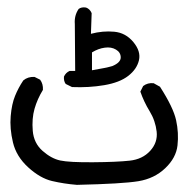

<svg xmlns="http://www.w3.org/2000/svg" viewBox="-20 -228 540 535"><path d="M194.3 287.1Q158.2 284.2 125 276.4Q91.8 268.6 58.6 238.3Q25.4 208 16.1 168.9Q6.8 129.9 9.8 95.7Q12.7 61.5 22 39.1Q31.2 16.6 44.9 -3.9Q57.6 -14.6 76.2 -13.7L91.8 -5.9Q100.6 5.9 99.6 22.5Q84 47.9 76.2 75.2Q68.4 102.5 71.3 136.7Q74.2 170.9 98.6 192.4Q123 213.9 147.9 219.2Q172.9 224.6 239.3 224.1Q305.7 223.6 341.3 219.7Q377 215.8 398.4 192.4Q419.9 168.9 416.5 138.7Q413.1 108.4 397 82Q380.9 55.7 371.1 27.3L378.9 11.7Q391.6 2 408.2 3.9L425.8 13.7Q462.9 71.3 470.7 106.9Q478.5 142.6 474.6 177.2Q470.7 211.9 440.4 240.7Q410.2 269.5 365.7 276.9Q321.3 284.2 194.3 287.1ZM180.7 14.6 163.1 5.9Q157.2 -2 158.2 -14.6Q163.1 -25.4 173.8 -30.3H189.5L188.5 -161.1Q186.5 -184.6 199.2 -203.1Q207 -209 219.7 -207Q230.5 -203.1 235.4 -191.4L233.4 -133.8Q266.6 -142.6 298.3 -139.6Q330.1 -136.7 351.6 -110.8Q373 -85 367.2 -60.1Q361.3 -35.2 337.4 -16.6Q313.5 2 270.5 9.3Q227.5 16.6 180.7 14.6ZM293 -43.9Q316.4 -53.7 316.4 -67.9Q316.4 -82 303.2 -89.8Q290 -97.7 272 -95.2Q253.9 -92.8 236.3 -82V-32.2Q277.3 -39.1 293 -43.9Z"/></svg>

Font: NaikaiFont
Style: Regular
Weight: 400
Version: Version 1.67